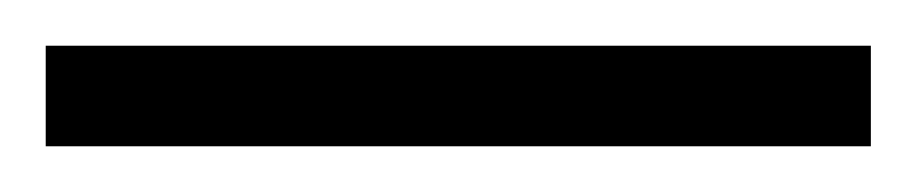

<svg xmlns="http://www.w3.org/2000/svg" viewBox="-22 70 401 84"><path d="M-2 134H359V90H-2Z"/></svg>

Font: Noto Sans Kannada ExtraCondensed Light
Style: Regular
Weight: 300
Width: 2
Designer: Jelle Bosma - Monotype Design Team
Foundry: Monotype Imaging Inc.
Version: Version 2.005